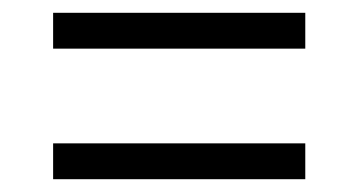

<svg xmlns="http://www.w3.org/2000/svg" viewBox="-20 -500 560 300"><path d="M63 -480H457V-424H63ZM63 -276H457V-220H63Z"/></svg>

Font: Pathway Extreme SemiCondensed Light
Style: Regular
Weight: 300
Width: 4
Version: Version 1.001;gftools[0.9.26]